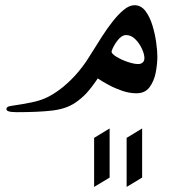

<svg xmlns="http://www.w3.org/2000/svg" viewBox="-20 -361 683 744"><path d="M589.8 -142.6Q589.8 -113.3 583.5 -80.1Q577.1 -46.9 559.6 -23.2Q542 0.5 508.8 0.5Q481.9 0.5 453.9 -9Q425.8 -18.6 400.9 -32Q376 -45.4 358.9 -57.1Q333 -19 314.2 1Q295.4 21 271.5 37.1Q237.3 60.5 184.6 67.1Q131.8 73.7 44.4 73.7Q36.1 73.7 25.9 72.8Q15.6 71.8 10.7 69.3Q4.9 66.4 4.9 61.5Q4.9 52.2 20.5 49.8Q69.8 42.5 100.6 36.1Q131.3 29.8 153.6 20.3Q175.8 10.7 198.7 -4.9Q225.1 -22.5 254.6 -51.3Q284.2 -80.1 314 -122.6Q324.2 -137.7 340.3 -164.1Q356.4 -190.4 376 -220.7Q395.5 -251 417 -278.3Q438.5 -305.7 460 -323.2Q481.4 -340.8 501 -340.8Q526.9 -340.8 543.9 -317.9Q561 -294.9 571 -261.5Q581.1 -228 585.4 -195.3Q589.8 -162.6 589.8 -142.6ZM539.6 -135.7Q539.6 -150.9 530 -171.9Q520.5 -192.9 504.4 -209Q488.3 -225.1 468.8 -225.1Q451.2 -225.1 434.6 -203.1Q418 -181.2 412.1 -161.1Q412.6 -152.3 431.4 -140.9Q450.2 -129.4 474.6 -121.1Q499 -112.8 515.6 -112.8Q525.9 -112.8 532.7 -118.7Q539.6 -124.5 539.6 -135.7ZM404.8 327.1 344.7 363.3V173.3L404.8 136.7ZM530.8 327.1 470.7 363.3V173.3L530.8 136.7Z"/></svg>

Font: Scheherazade New Medium
Style: Regular
Weight: 500
Designer: SIL International
Foundry: SIL International
Version: Version 4.000